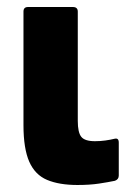

<svg xmlns="http://www.w3.org/2000/svg" viewBox="-20 -517 371 548"><path d="M201 11Q149 11 114.5 -3.5Q80 -18 63.5 -55.5Q47 -93 47 -160V-484Q47 -497 60 -497H188Q202 -497 202 -484V-172Q202 -139 212 -126.5Q222 -114 251 -114Q266 -114 280.5 -116Q295 -118 307 -121Q319 -124 319 -110V-16Q319 -5 308 -1Q289 3 262.5 7Q236 11 201 11Z"/></svg>

Font: Sofia Sans Semi Condensed Black
Style: Regular
Weight: 900
Designer: Botio Nikoltchev, Ani Petrova
Foundry: lettersoup
Version: Version 4.100; ttfautohint (v1.8.4.7-5d5b)